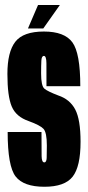

<svg xmlns="http://www.w3.org/2000/svg" viewBox="-20 -728 344 752"><path d="M154 3.5Q233.5 3.5 264.5 -36Q295.5 -75.5 295.5 -172.5Q295.5 -260 274.5 -299.5Q253.5 -339 208.5 -354Q166.5 -370 153.8 -380.8Q141 -391.5 141 -440.5Q141 -472 142 -490.5Q143 -509 152 -509Q161.5 -509 161.8 -480.5Q162 -452 162 -390.5H294.5Q294.5 -520 263.5 -562.2Q232.5 -604.5 152 -604.5Q71 -604.5 40 -564.5Q9 -524.5 9 -438.5Q9 -351 26 -310.8Q43 -270.5 93 -253.5Q137 -237.5 150.2 -223.5Q163.5 -209.5 163.5 -158Q163.5 -126.5 162.8 -109.2Q162 -92 153.5 -92Q143.5 -92 143 -116.2Q142.5 -140.5 142.5 -211H10Q10 -77 41.2 -36.8Q72.5 3.5 154 3.5ZM89.5 -616.5H149.5L214.5 -708.5H129Z"/></svg>

Font: Anybody UltraCondensed
Style: Bold
Weight: 700
Width: 1
Version: Version 1.113;gftools[0.9.25]